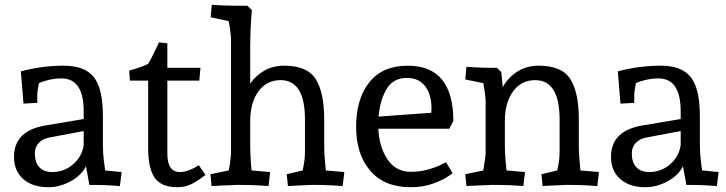

<svg xmlns="http://www.w3.org/2000/svg" viewBox="-20 -780 3063 810"><path d="M184.1 9.8Q117.2 9.8 78.1 -24.7Q39.1 -59.1 39.1 -118.2Q39.1 -229 172.9 -251L333 -277.8V-311Q333 -449.2 238.8 -449.2Q213.9 -449.2 188.5 -443.6Q163.1 -438 144 -429.2L137.2 -387.2V-346.2L79.1 -342.8L67.9 -479Q157.7 -502.9 249 -502.9Q337.9 -502.9 376 -454.3Q414.1 -405.8 414.1 -291V-167Q414.1 -136.2 418 -103.5Q421.9 -70.8 423.8 -61L493.2 -54.2L485.8 4.9Q477.1 3.9 442.1 2Q407.2 0 356.9 0L342.8 -79.1Q324.2 -41 278.6 -15.6Q232.9 9.8 184.1 9.8ZM127 -132.8Q127 -94.7 146 -74.5Q165 -54.2 200.2 -54.2Q250 -54.2 287.6 -86.2Q325.2 -118.2 333 -167V-227.1L189.9 -200.2Q160.2 -194.8 143.6 -177Q127 -159.2 127 -132.8Z M729 9.8Q660.2 9.8 632.6 -30Q605 -69.8 605 -155.8V-439.9H527.8L524.9 -481.9L551.8 -490.2Q588.9 -501.5 605 -511.2Q609.9 -517.1 627.4 -552.5Q645 -587.9 650.9 -601.1L686 -597.2V-494.1H825.7L820.8 -439.9H686V-131.8Q686 -53.7 739.7 -54.2Q755.9 -54.2 773.4 -60.5Q791 -66.9 803.5 -74Q815.9 -81.1 818.8 -83L846.7 -42Q814.9 -17.1 788.3 -3.7Q761.7 9.8 729 9.8Z M965.8 -755.9H1023.4L1042.5 -737.8Q1039.6 -708 1037.6 -663.1Q1035.6 -618.2 1035.6 -585V-426.8Q1057.6 -460 1094.2 -481.4Q1130.9 -502.9 1178.7 -502.9Q1275.9 -502.9 1311.8 -446.5Q1347.7 -390.1 1347.7 -275.9V-167Q1347.7 -136.2 1350.6 -103.5Q1353.5 -70.8 1354.5 -61L1432.6 -54.2L1425.8 4.9Q1417 3.9 1381.8 2Q1346.7 0 1296.9 0Q1272.9 1 1240.2 2.4Q1207.5 3.9 1194.8 4.9L1189.5 -44.9L1256.8 -61Q1266.6 -105 1266.6 -137.2V-275.9Q1266.6 -441.9 1163.6 -441.9Q1105.5 -441.9 1071 -395.5Q1036.6 -349.1 1035.6 -273.9V-167Q1035.6 -139.2 1037.6 -107.2Q1039.6 -75.2 1041.5 -61L1119.6 -54.2L1112.8 4.9Q1104 3.9 1068.8 2Q1033.7 0 983.4 0Q957.5 1 922.6 2.4Q887.7 3.9 872.6 4.9L867.7 -44.9L944.8 -61Q947.8 -74.2 951.2 -99.1Q954.6 -124 954.6 -137.2V-615.2Q954.6 -628.4 950.7 -655.3Q946.8 -682.1 944.8 -690.9L868.7 -707L873.5 -759.8Q885.7 -758.8 914.3 -757.3Q942.9 -755.9 965.8 -755.9Z M1861.3 -96.2 1889.2 -49.8Q1889.2 -47.9 1865.2 -32.5Q1841.3 -17.1 1801.8 -3.7Q1762.2 9.8 1712.4 9.8Q1601.6 9.8 1542 -59.6Q1482.4 -128.9 1482.4 -245.1Q1482.4 -362.3 1537.8 -432.6Q1593.3 -502.9 1700.2 -502.9Q1892.1 -502.9 1892.6 -270L1875.5 -236.8H1576.2Q1579.1 -161.6 1614.3 -108.4Q1649.4 -55.2 1712.4 -55.2Q1750.5 -55.2 1783.4 -64.2Q1816.4 -73.2 1838.9 -84.2Q1861.3 -95.2 1861.3 -96.2ZM1577.1 -288.1 1799.3 -304.2 1800.3 -324.2Q1800.3 -380.4 1773.9 -415.8Q1747.6 -451.2 1696.3 -451.2Q1639.2 -451.2 1611.3 -405Q1583.5 -358.9 1577.1 -288.1Z M2500 4.9Q2491.2 3.9 2456.1 2Q2420.9 0 2371.1 0Q2347.2 1 2314.5 2.4Q2281.7 3.9 2269 4.9L2264.2 -44.9L2331.1 -61Q2340.8 -105 2340.8 -137.2V-275.9Q2340.8 -441.9 2237.8 -441.9Q2179.7 -441.9 2145.3 -395.5Q2110.8 -349.1 2109.9 -273.9V-167Q2109.9 -136.2 2112.8 -103.5Q2115.7 -70.8 2116.7 -61L2194.8 -54.2L2188 4.9Q2179.2 3.9 2144 2Q2108.9 0 2059.1 0Q2033.2 1 1998 2.4Q1962.9 3.9 1947.8 4.9L1942.9 -44.9L2019 -61Q2020 -68.8 2023.4 -89.8Q2026.9 -110.8 2028.8 -131.8V-353Q2028.8 -366.2 2024.9 -393.1Q2021 -419.9 2019 -429.2L1942.9 -444.8L1947.8 -498Q1960 -497.1 1988.5 -495.6Q2017.1 -494.1 2040 -494.1H2075.7L2094.7 -476.1L2101.1 -412.1Q2121.1 -450.2 2160.4 -476.6Q2199.7 -502.9 2252.9 -502.9Q2350.1 -502.9 2386 -446.5Q2421.9 -390.1 2421.9 -275.9V-167Q2421.9 -136.2 2424.8 -103.5Q2427.7 -70.8 2428.7 -61L2506.8 -54.2Z M2702.6 9.8Q2635.7 9.8 2596.7 -24.7Q2557.6 -59.1 2557.6 -118.2Q2557.6 -229 2691.4 -251L2851.6 -277.8V-311Q2851.6 -449.2 2757.3 -449.2Q2732.4 -449.2 2707 -443.6Q2681.6 -438 2662.6 -429.2L2655.8 -387.2V-346.2L2597.7 -342.8L2586.4 -479Q2676.3 -502.9 2767.6 -502.9Q2856.4 -502.9 2894.5 -454.3Q2932.6 -405.8 2932.6 -291V-167Q2932.6 -136.2 2936.5 -103.5Q2940.4 -70.8 2942.4 -61L3011.7 -54.2L3004.4 4.9Q2995.6 3.9 2960.7 2Q2925.8 0 2875.5 0L2861.3 -79.1Q2842.8 -41 2797.1 -15.6Q2751.5 9.8 2702.6 9.8ZM2645.5 -132.8Q2645.5 -94.7 2664.6 -74.5Q2683.6 -54.2 2718.8 -54.2Q2768.6 -54.2 2806.2 -86.2Q2843.8 -118.2 2851.6 -167V-227.1L2708.5 -200.2Q2678.7 -194.8 2662.1 -177Q2645.5 -159.2 2645.5 -132.8Z"/></svg>

Font: Sura
Style: Regular
Weight: 400
Designer: Carolina Giovagnoli
Foundry: Huerta Tipografica
Version: Version 1.003;PS 001.002;hotconv 1.0.70;makeotf.lib2.5.58329